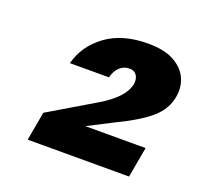

<svg xmlns="http://www.w3.org/2000/svg" viewBox="-75 -796 550 527"><g transform="rotate(20 199.5 -532.5)"><path d="M54 -352 69 -436 202 -515Q234 -534 252.5 -553.5Q271 -573 276 -595Q278 -612 271 -621.5Q264 -631 250 -631Q234 -631 222 -620Q210 -609 205 -589H91Q105 -643 152.5 -678Q200 -713 275 -713Q323 -713 351.5 -697Q380 -681 391 -656Q402 -631 397 -603Q391 -565 359 -537Q327 -509 262 -478L190 -441H366L350 -352Z"/></g></svg>

Font: DM Sans 9pt Black
Style: Italic
Weight: 900
Italic angle: -10°
Version: Version 4.004;gftools[0.9.30]